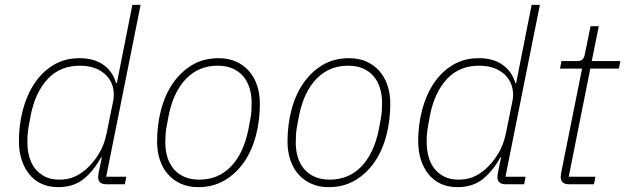

<svg xmlns="http://www.w3.org/2000/svg" viewBox="-20 -760 2579 792"><path d="M419 0Q385 0 385 -29Q385 -34 385.5 -38.5Q386 -43 387 -48L400 -111H397Q365 -53 323.5 -20.5Q282 12 220 12Q181 12 151 -2Q121 -16 100.5 -41.5Q80 -67 69 -101.5Q58 -136 58 -178Q58 -244 74 -305.5Q90 -367 121.5 -415Q153 -463 200 -491.5Q247 -520 308 -520Q368 -520 406.5 -492.5Q445 -465 459 -417H462L526 -740H560L418 -31H501L495 0ZM225 -19Q257 -19 282.5 -29Q308 -39 334 -61Q363 -86 386.5 -123.5Q410 -161 420 -211L447 -344Q452 -369 447 -394.5Q442 -420 425.5 -441Q409 -462 380 -475.5Q351 -489 309 -489Q228 -489 177 -434.5Q126 -380 107 -286L99 -242Q96 -226 94.5 -210.5Q93 -195 93 -175Q93 -143 100.5 -114.5Q108 -86 124.5 -65Q141 -44 165.5 -31.5Q190 -19 225 -19Z M798 12Q758 12 726.5 -2Q695 -16 673 -41Q651 -66 639.5 -100.5Q628 -135 628 -176Q628 -245 644.5 -307.5Q661 -370 693.5 -417Q726 -464 773 -492Q820 -520 882 -520Q922 -520 953.5 -506Q985 -492 1007 -467Q1029 -442 1040.5 -407.5Q1052 -373 1052 -332Q1052 -263 1035.5 -200.5Q1019 -138 986.5 -91Q954 -44 906.5 -16Q859 12 798 12ZM802 -19Q880 -19 932 -72.5Q984 -126 1004 -223L1013 -271Q1016 -287 1017 -303Q1018 -319 1018 -337Q1018 -368 1009.5 -396Q1001 -424 984 -444.5Q967 -465 940.5 -477Q914 -489 878 -489Q800 -489 748 -435.5Q696 -382 676 -285L667 -237Q664 -221 663 -205Q662 -189 662 -171Q662 -139 670.5 -111.5Q679 -84 696 -63.5Q713 -43 739.5 -31Q766 -19 802 -19Z M1336 12Q1296 12 1264.5 -2Q1233 -16 1211 -41Q1189 -66 1177.5 -100.5Q1166 -135 1166 -176Q1166 -245 1182.5 -307.5Q1199 -370 1231.5 -417Q1264 -464 1311 -492Q1358 -520 1420 -520Q1460 -520 1491.5 -506Q1523 -492 1545 -467Q1567 -442 1578.5 -407.5Q1590 -373 1590 -332Q1590 -263 1573.5 -200.5Q1557 -138 1524.5 -91Q1492 -44 1444.5 -16Q1397 12 1336 12ZM1340 -19Q1418 -19 1470 -72.5Q1522 -126 1542 -223L1551 -271Q1554 -287 1555 -303Q1556 -319 1556 -337Q1556 -368 1547.5 -396Q1539 -424 1522 -444.5Q1505 -465 1478.5 -477Q1452 -489 1416 -489Q1338 -489 1286 -435.5Q1234 -382 1214 -285L1205 -237Q1202 -221 1201 -205Q1200 -189 1200 -171Q1200 -139 1208.5 -111.5Q1217 -84 1234 -63.5Q1251 -43 1277.5 -31Q1304 -19 1340 -19Z M2066 0Q2032 0 2032 -29Q2032 -34 2032.5 -38.5Q2033 -43 2034 -48L2047 -111H2044Q2012 -53 1970.5 -20.5Q1929 12 1867 12Q1828 12 1798 -2Q1768 -16 1747.5 -41.5Q1727 -67 1716 -101.5Q1705 -136 1705 -178Q1705 -244 1721 -305.5Q1737 -367 1768.5 -415Q1800 -463 1847 -491.5Q1894 -520 1955 -520Q2015 -520 2053.5 -492.5Q2092 -465 2106 -417H2109L2173 -740H2207L2065 -31H2148L2142 0ZM1872 -19Q1904 -19 1929.5 -29Q1955 -39 1981 -61Q2010 -86 2033.5 -123.5Q2057 -161 2067 -211L2094 -344Q2099 -369 2094 -394.5Q2089 -420 2072.5 -441Q2056 -462 2027 -475.5Q1998 -489 1956 -489Q1875 -489 1824 -434.5Q1773 -380 1754 -286L1746 -242Q1743 -226 1741.5 -210.5Q1740 -195 1740 -175Q1740 -143 1747.5 -114.5Q1755 -86 1771.5 -65Q1788 -44 1812.5 -31.5Q1837 -19 1872 -19Z M2327 0Q2293 0 2293 -30Q2293 -35 2294 -41.5Q2295 -48 2296 -53L2381 -477H2290L2296 -508H2359Q2376 -508 2383 -515Q2390 -522 2393 -539L2416 -652H2450L2421 -508H2539L2533 -477H2415L2326 -31H2436L2430 0Z"/></svg>

Font: IBM Plex Sans ExtLt
Style: Italic
Weight: 200
Italic angle: -11°
Designer: Mike Abbink, Paul van der Laan, Pieter van Rosmalen
Foundry: Bold Monday
Version: Version 3.005